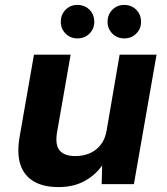

<svg xmlns="http://www.w3.org/2000/svg" viewBox="-20 -748 679 780"><path d="M218 12Q156 12 116.5 -11.5Q77 -35 62.5 -80.5Q48 -126 60 -194L118 -526H267L212 -212Q203 -160 222 -137Q241 -114 286 -114Q318 -114 344 -125Q370 -136 388.5 -159Q407 -182 413 -217L466 -526H616L524 0H393L395 -76Q367 -36 322.5 -12Q278 12 218 12ZM294 -592Q266 -592 246.5 -611.5Q227 -631 227 -659Q227 -689 246.5 -708.5Q266 -728 294 -728Q324 -728 343.5 -708.5Q363 -689 363 -659Q363 -631 343.5 -611.5Q324 -592 294 -592ZM485 -592Q456 -592 436.5 -611.5Q417 -631 417 -659Q417 -689 436.5 -708.5Q456 -728 485 -728Q514 -728 533.5 -708.5Q553 -689 553 -659Q553 -631 533.5 -611.5Q514 -592 485 -592Z"/></svg>

Font: DM Sans 9pt Black
Style: Italic
Weight: 900
Italic angle: -10°
Version: Version 4.004;gftools[0.9.30]